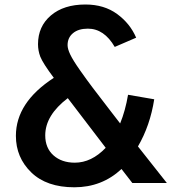

<svg xmlns="http://www.w3.org/2000/svg" viewBox="-20 -792 751 831"><path d="M175.8 -206.1Q175.8 -151.4 211.4 -119.6Q247.1 -87.9 303.7 -87.9Q376 -87.9 437.5 -152.3L273.4 -367.2Q175.8 -293 175.8 -206.1ZM48.8 -204.1Q48.8 -348.6 212.9 -455.1Q166 -517.6 154.3 -546.9Q144.5 -573.2 144.5 -600.6Q144.5 -677.7 200.2 -725.1Q255.9 -772.5 349.6 -772.5Q430.7 -772.5 486.8 -731.4Q543 -690.4 569.3 -628.9L476.6 -588.9Q430.7 -668 360.4 -668Q319.3 -668 295.9 -648.4Q272.5 -628.9 272.5 -596.7Q272.5 -580.1 284.2 -555.7Q295.9 -531.2 325.7 -488.8Q355.5 -446.3 381.8 -411.6Q408.2 -377 460 -309.6Q486.3 -275.4 500 -257.8Q522.5 -312.5 534.2 -381.8L647.5 -362.3Q629.9 -249 577.1 -158.2L702.1 0H552.7L505.9 -60.5Q420.9 18.6 301.8 18.6Q181.6 18.6 115.2 -45.9Q48.8 -110.4 48.8 -204.1Z"/></svg>

Font: Gothic A1
Style: Bold
Weight: 700
Version: Version 2.50